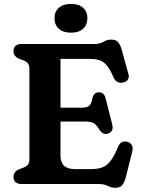

<svg xmlns="http://www.w3.org/2000/svg" viewBox="-20 -920 713 960"><path d="M47.5 -664.5Q47.5 -700 89 -700H451Q479.5 -700 497.5 -711Q515.5 -722 536 -722Q558.5 -722 569.8 -710Q581 -698 588.5 -671.5L622.5 -548.5Q627 -532 618.2 -520.8Q609.5 -509.5 593.5 -507Q580.5 -504.5 567.8 -510.2Q555 -516 547 -534.5Q529 -576.5 511.5 -595.8Q494 -615 473.8 -620.2Q453.5 -625.5 427 -625.5H282.5V-381.5H387.5Q417.5 -381.5 427.5 -392.5Q437.5 -403.5 442.5 -429.5Q449 -457.5 473 -458.5Q500.5 -459 508 -429L541 -298.5Q550 -262 520 -252Q495 -244 477.5 -271Q463 -295 449.2 -303.8Q435.5 -312.5 401.5 -312.5H282.5V-141.5Q282.5 -74.5 354.5 -74.5H435.5Q467 -74.5 490 -82.5Q513 -90.5 531.8 -114.2Q550.5 -138 570 -185Q583 -218 615 -211.5Q632 -208 639 -194.8Q646 -181.5 641 -161.5L608.5 -31.5Q601 -5.5 589.8 6.8Q578.5 19 556 19Q536 19 518.5 9.5Q501 0 472.5 0H89Q47.5 0 47.5 -35.5Q47.5 -61.5 75 -73.5L95 -81Q109.5 -86 118.2 -95.2Q127 -104.5 127 -124V-576Q127 -595.5 118.2 -604.8Q109.5 -614 95 -619L75 -626.5Q47.5 -638.5 47.5 -664.5ZM335 -756.5Q296.5 -756.5 274.5 -776Q252.5 -795.5 252.5 -829Q252.5 -862 274.5 -881.2Q296.5 -900.5 335 -900.5Q374 -900.5 395.5 -881.2Q417 -862 417 -829Q417 -796 395.5 -776.2Q374 -756.5 335 -756.5Z"/></svg>

Font: Fraunces 9pt SuperSoft SemiBold
Style: Regular
Weight: 600
Version: Version 1.000;[0bf87f6ff]